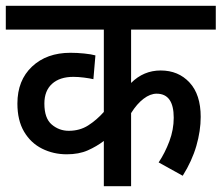

<svg xmlns="http://www.w3.org/2000/svg" viewBox="-20 -642 764 662"><path d="M724 -540H432V-356Q475 -399 534 -399Q595 -399 633.5 -357.5Q672 -316 672 -239Q672 -191 657 -139Q642 -87 610 -36L527 -82Q549 -115 564 -155Q579 -195 579 -236Q579 -319 520 -319Q498 -319 475 -301.5Q452 -284 432 -252V0H338V-156Q313 -137 282.5 -123.5Q252 -110 210 -110Q164 -110 125 -129.5Q86 -149 63 -188Q40 -227 40 -285Q40 -365 90.5 -412.5Q141 -460 223 -460Q246 -460 270.5 -457.5Q295 -455 309 -451L302 -369Q289 -372 269.5 -374.5Q250 -377 233 -377Q186 -377 159.5 -353Q133 -329 133 -285Q133 -234 158.5 -212.5Q184 -191 217 -191Q255 -191 284 -209.5Q313 -228 338 -256V-540H0V-622H724Z"/></svg>

Font: Noto Sans SemiCondensed Medium
Style: Italic
Weight: 500
Width: 4
Italic angle: -12°
Designer: Monotype Design Team
Foundry: Monotype Imaging Inc.
Version: Version 2.013; ttfautohint (v1.8.4.7-5d5b)